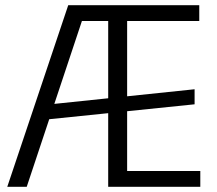

<svg xmlns="http://www.w3.org/2000/svg" viewBox="-20 -720 837 740"><path d="M243 -700H316L83 0H8ZM155 -316 730 -376V-318L155 -259ZM397 -700H748V-639H455L470 -685V-15L455 -61H752V0H397ZM455 -700V-639H287L288 -700Z"/></svg>

Font: Pathway Extreme SemiCondensed Light
Style: Regular
Weight: 300
Width: 4
Version: Version 1.001;gftools[0.9.26]